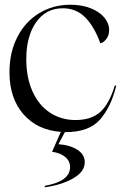

<svg xmlns="http://www.w3.org/2000/svg" viewBox="-20 -543 516 811"><path d="M254 15 227 66Q277 70 307.5 90Q338 110 338 142Q338 183 288 211Q238 239 169 248V242Q276 223 276 163Q276 137 255.5 120Q235 103 200 98L237 14Q138 7 79 -60.5Q20 -128 20 -238Q20 -321 53 -386Q86 -451 145 -487Q204 -523 277 -523Q326 -523 363.5 -508Q401 -493 421 -468.5Q441 -444 441 -416Q441 -393 429 -378Q417 -363 404 -360Q378 -431 340 -469.5Q302 -508 245 -508Q174 -508 132.5 -449Q91 -390 91 -293Q91 -216 117 -157.5Q143 -99 190.5 -67.5Q238 -36 299 -36Q366 -36 404 -70.5Q442 -105 465 -182L471 -181Q449 -91 402.5 -38Q356 15 258 15Z"/></svg>

Font: Nyght Serif Light
Style: Regular
Weight: 300
Designer: Maksym Kobuzan
Version: Version 0.410